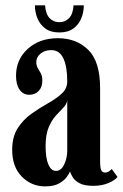

<svg xmlns="http://www.w3.org/2000/svg" viewBox="-20 -670 449 701"><path d="M144.5 10.5Q95 10.5 59.8 -25Q24.5 -60.5 24.5 -123Q24.5 -171 44.8 -202.2Q65 -233.5 95 -254.8Q125 -276 155 -292.8Q185 -309.5 205.2 -328Q225.5 -346.5 225.5 -373Q225.5 -427.5 211.2 -457.2Q197 -487 167 -487Q143 -487 127.8 -474Q112.5 -461 112.5 -444Q112.5 -430.5 118 -421.5Q123.5 -412.5 129 -402.2Q134.5 -392 134.5 -375Q134.5 -351.5 121.2 -337.8Q108 -324 87 -324Q64.5 -324 51.5 -342.5Q38.5 -361 38.5 -393.5Q38.5 -452.5 81.2 -491.5Q124 -530.5 191.5 -530.5Q259 -530.5 302.2 -488Q345.5 -445.5 345.5 -348V-82Q345.5 -56.5 349.8 -48.2Q354 -40 363 -40Q372 -40 378.5 -44.8Q385 -49.5 388 -53L409 -24Q400.5 -12.5 376.5 -2Q352.5 8.5 321 8.5Q289 8.5 271.5 -0.5Q254 -9.5 246.2 -21.8Q238.5 -34 235.5 -44Q233.5 -37.5 224 -24.2Q214.5 -11 195.5 -0.2Q176.5 10.5 144.5 10.5ZM184.5 -46Q203.5 -46 214.5 -69.8Q225.5 -93.5 225.5 -119.5V-303.5Q223.5 -289.5 211.5 -277.2Q199.5 -265 184.2 -248.2Q169 -231.5 157.8 -205.2Q146.5 -179 146.5 -137Q146.5 -92 156.8 -69Q167 -46 184.5 -46ZM196.5 -551.5Q164.5 -551.5 145 -566.2Q125.5 -581 116.5 -603.5Q107.5 -626 107.5 -650.5H144.5Q147 -618.5 161 -603.8Q175 -589 196.5 -589Q218 -589 232.2 -603.8Q246.5 -618.5 248.5 -650.5H286Q286 -626 277 -603.5Q268 -581 248.2 -566.2Q228.5 -551.5 196.5 -551.5Z"/></svg>

Font: Imbue 10pt
Style: Bold
Weight: 700
Designer: Tyler Finck
Foundry: Etcetera Type Company
Version: Version 1.102; ttfautohint (v1.8.3)